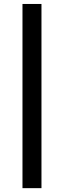

<svg xmlns="http://www.w3.org/2000/svg" viewBox="-20 -746 329 988"><path d="M95.7 222.2H193.4V-725.6H95.7Z"/></svg>

Font: Estedad SemiBold
Style: Regular
Weight: 600
Designer: Amin Abedi
Version: Version 7.3